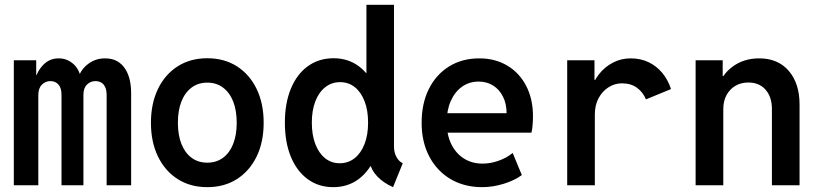

<svg xmlns="http://www.w3.org/2000/svg" viewBox="-20 -772 3415 800"><path d="M37.6 0V-521H130.9V-459.5H144L123 -435.1Q136.2 -478 161.9 -503.4Q187.5 -528.8 224.6 -528.8Q258.8 -528.8 284.7 -506.3Q310.5 -483.9 316.9 -445.8L300.8 -464.8H324.2L305.7 -445.8Q316.4 -482.4 347.2 -505.6Q377.9 -528.8 417.5 -528.8Q448.2 -528.8 469 -516.6Q489.7 -504.4 502.4 -483.9Q515.1 -463.4 520.8 -438Q526.4 -412.6 526.4 -385.7V0H424.3V-377Q424.3 -404.3 412.1 -419.2Q399.9 -434.1 377.9 -434.1Q357.4 -434.1 342.5 -419.7Q327.6 -405.3 327.6 -377V0H236.3V-377Q236.3 -405.3 223.6 -419.7Q210.9 -434.1 189.9 -434.1Q169.4 -434.1 154.5 -419.2Q139.6 -404.3 139.6 -375.5V0Z M843.8 7.8Q772.9 7.8 720.2 -25.9Q667.5 -59.6 638.2 -119.9Q608.9 -180.2 608.9 -260.3Q608.9 -340.8 638.2 -401.4Q667.5 -461.9 720.2 -495.6Q772.9 -529.3 843.8 -529.3Q914.6 -529.3 967.3 -495.6Q1020 -461.9 1049.3 -401.4Q1078.6 -340.8 1078.6 -260.3Q1078.6 -180.2 1049.3 -119.9Q1020 -59.6 967.3 -25.9Q914.6 7.8 843.8 7.8ZM843.8 -94.2Q881.8 -94.2 909.4 -114.7Q937 -135.3 951.7 -172.6Q966.3 -210 966.3 -260.3Q966.3 -311.5 951.7 -348.9Q937 -386.2 909.4 -407Q881.8 -427.7 843.8 -427.7Q805.7 -427.7 778.1 -407Q750.5 -386.2 735.8 -348.9Q721.2 -311.5 721.2 -260.3Q721.2 -210 735.8 -172.6Q750.5 -135.3 778.1 -114.7Q805.7 -94.2 843.8 -94.2Z M1617.7 7.8Q1577.1 -10.3 1552 -36.9Q1526.9 -63.5 1522.9 -89.4L1536.1 -79.1H1497.1L1517.6 -138.7V-414.1L1496.1 -466.8H1506.8V-752H1621.6V-160.6Q1621.6 -137.7 1631.6 -118.7Q1641.6 -99.6 1658.2 -91.8ZM1368.2 7.8Q1307.6 7.8 1262.2 -25.4Q1216.8 -58.6 1191.9 -118.9Q1167 -179.2 1167 -261.2Q1167 -342.3 1192.1 -402.8Q1217.3 -463.4 1262.9 -496.3Q1308.6 -529.3 1370.1 -529.3Q1430.2 -529.3 1474.9 -496.1Q1519.5 -462.9 1544.4 -402.6Q1569.3 -342.3 1569.3 -261.2Q1569.3 -179.7 1544.2 -119.4Q1519 -59.1 1474.1 -25.6Q1429.2 7.8 1368.2 7.8ZM1395.5 -91.8Q1431.2 -91.8 1457.8 -113Q1484.4 -134.3 1499 -172.1Q1513.7 -210 1513.7 -261.2Q1513.7 -312.5 1499 -350.3Q1484.4 -388.2 1458.3 -408.9Q1432.1 -429.7 1397.5 -429.7Q1361.8 -429.7 1335.2 -408.7Q1308.6 -387.7 1293.9 -349.9Q1279.3 -312 1279.3 -261.2Q1279.3 -210 1293.7 -172.1Q1308.1 -134.3 1334.2 -113Q1360.4 -91.8 1395.5 -91.8Z M1989.3 7.8Q1914.1 7.8 1857.2 -25.9Q1800.3 -59.6 1768.6 -120.1Q1736.8 -180.7 1736.8 -260.3Q1736.8 -340.8 1766.8 -401.1Q1796.9 -461.4 1851.1 -495.1Q1905.3 -528.8 1977.1 -528.8Q2043.5 -528.8 2094 -498.5Q2144.5 -468.3 2172.6 -413.8Q2200.7 -359.4 2200.7 -287.6Q2200.7 -270.5 2199.2 -251.7Q2197.8 -232.9 2194.3 -219.2H1827.1V-300.3H2090.8Q2090.8 -339.4 2075.9 -369.1Q2061 -398.9 2034.9 -415.5Q2008.8 -432.1 1974.6 -432.1Q1935.1 -432.1 1905 -410.6Q1875 -389.2 1858.2 -351.1Q1841.3 -313 1841.3 -262.7Q1841.3 -210.9 1860.1 -172.1Q1878.9 -133.3 1912.6 -111.8Q1946.3 -90.3 1990.7 -90.3Q2024.4 -90.3 2058.3 -102.5Q2092.3 -114.7 2116.2 -134.8L2154.3 -42.5Q2124.5 -20.5 2079.1 -6.3Q2033.7 7.8 1989.3 7.8Z M2343.3 0V-521H2457V-439H2474.6L2440.4 -391.6Q2451.2 -431.2 2475.3 -462.2Q2499.5 -493.2 2533.7 -511Q2567.9 -528.8 2607.9 -528.8Q2649.4 -528.8 2682.4 -512.9Q2715.3 -497.1 2739.3 -468.5Q2763.2 -439.9 2775.9 -400.9L2671.4 -357.9Q2658.7 -388.7 2633.5 -406.7Q2608.4 -424.8 2570.8 -424.8Q2541.5 -424.8 2515.6 -408.4Q2489.7 -392.1 2474.1 -363Q2458.5 -334 2458.5 -295.4V0Z M2878.4 0V-521H2991.2V-455.1H3011.7L2974.1 -410.6Q2987.8 -461.9 3033.9 -495.4Q3080.1 -528.8 3143.6 -528.8Q3221.7 -528.8 3266.6 -476.6Q3311.5 -424.3 3311.5 -336.9V0H3196.3V-317.9Q3196.3 -368.2 3169.9 -398.2Q3143.6 -428.2 3098.1 -428.2Q3067.9 -428.2 3044.4 -414.6Q3021 -400.9 3007.3 -376Q2993.7 -351.1 2993.7 -317.4V0Z"/></svg>

Font: Reddit Mono SemiBold
Style: Regular
Weight: 600
Monospace: yes
Designer: Stephen Hutchings
Foundry: Reddit
Version: Version 1.014